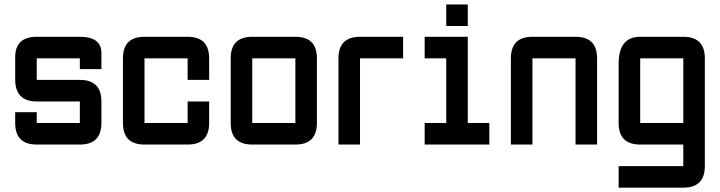

<svg xmlns="http://www.w3.org/2000/svg" viewBox="-20 -655 3263 870"><path d="M48.8 -146.5H146.5V-97.7H341.8V-195.3H146.5Q48.8 -195.3 48.8 -295.4V-395.5Q48.8 -488.3 146.5 -488.3H341.8Q439.5 -488.3 439.5 -415V-341.8H341.8V-390.6H146.5V-293H341.8Q439.5 -293 439.5 -195.3V-97.7Q439.5 0 341.8 0H146.5Q48.8 0 48.8 -97.7Z M830.1 0H634.8Q537.1 0 537.1 -97.7V-390.6Q537.1 -488.3 634.8 -488.3H830.1Q927.7 -488.3 927.7 -390.6V-293H830.1V-390.6H634.8V-97.7H830.1V-195.3H927.7V-97.7Q927.7 0 830.1 0Z M1318.4 0H1123Q1025.4 0 1025.4 -97.7V-390.6Q1025.4 -488.3 1123 -488.3H1318.4Q1416 -488.3 1416 -390.6V-97.7Q1416 0 1318.4 0ZM1318.4 -97.7V-390.6H1123V-97.7Z M1611.3 -488.3H1806.6V-390.6H1611.3V0H1513.7V-390.6Q1513.7 -488.3 1611.3 -488.3Z M2002 -537.1V-634.8H2099.6V-537.1ZM1904.3 0V-97.7H2002V-390.6H1904.3V-488.3H2099.6V-97.7H2197.3V0Z M2587.9 -390.6H2392.6V0H2294.9V-390.6Q2294.9 -488.3 2392.6 -488.3H2587.9Q2685.5 -488.3 2685.5 -390.6V0H2587.9Z M3076.2 195.3H2783.2V97.7H3076.2V0H2880.9Q2783.2 0 2783.2 -97.7V-366.2Q2783.2 -488.3 2880.9 -488.3H3076.2Q3173.8 -488.3 3173.8 -390.6V97.7Q3173.8 195.3 3076.2 195.3ZM2880.9 -97.7H3076.2V-390.6H2880.9Z"/></svg>

Font: BabelStone Runic Long Branch
Style: Regular
Weight: 400
Designer: Andrew West
Foundry: BabelStone
Version: Version 3.002 March 14, 2022